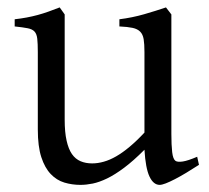

<svg xmlns="http://www.w3.org/2000/svg" viewBox="-20 -489 570 523"><path d="M522 -40Q503.9 -28.3 487.3 -18.3Q470.7 -8.3 456.5 -1Q442.4 6.3 431.6 10.5Q420.9 14.6 415 14.6Q397.9 14.6 387.2 -8.1Q376.5 -30.8 373.5 -81.1Q343.3 -50.8 318.1 -32Q293 -13.2 271.7 -2.9Q250.5 7.3 232.7 11Q214.8 14.6 199.2 14.6Q176.3 14.6 155.3 8.3Q134.3 2 118.2 -14.9Q102.1 -31.7 92.5 -61Q83 -90.3 83 -136.2V-347.2Q83 -370.6 81.5 -383.5Q80.1 -396.5 74 -403.1Q67.9 -409.7 55.2 -412.1Q42.5 -414.6 20 -417V-436.5Q37.6 -438.5 53 -441.4Q68.4 -444.3 82.8 -448.2Q97.2 -452.1 111.8 -457.3Q126.5 -462.4 142.6 -468.8L156.2 -449.7V-163.1Q156.2 -128.9 161.4 -106Q166.5 -83 176 -69.3Q185.5 -55.7 199.5 -49.8Q213.4 -43.9 231 -43.9Q246.6 -43.9 262.9 -48.6Q279.3 -53.2 296.6 -63.2Q314 -73.2 333 -89.1Q352.1 -105 373.5 -127.9V-347.2Q373.5 -369.1 371.3 -382.3Q369.1 -395.5 361.8 -402.8Q354.5 -410.2 341.1 -413.1Q327.6 -416 305.2 -417V-436.5Q340.3 -440.9 372.6 -450.2Q404.8 -459.5 432.1 -468.8L446.8 -449.7V-124Q446.8 -93.8 449 -74.7Q451.2 -55.7 458 -50.8Q463.9 -46.9 478 -49.1Q492.2 -51.3 517.1 -62Z"/></svg>

Font: Gentium Plus Am
Style: Regular
Weight: 400
Designer: J. Victor Gaultney, Annie Olsen, Iska Routamaa, Becca Hirsbrunner
Foundry: SIL International
Version: Version 5.000